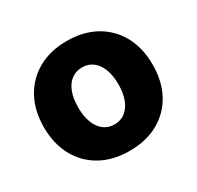

<svg xmlns="http://www.w3.org/2000/svg" viewBox="-124 -680 853 833"><g transform="rotate(-30 302.0 -264.0)"><path d="M302.2 11.2Q219.7 11.2 158.4 -22.9Q97.2 -57.1 63.5 -118.9Q29.8 -180.7 29.8 -263.7Q29.8 -346.2 63.5 -408Q97.2 -469.7 158.4 -504.2Q219.7 -538.6 302.2 -538.6Q385.3 -538.6 446.5 -504.2Q507.8 -469.7 541.3 -408Q574.7 -346.2 574.7 -263.7Q574.7 -180.7 541.3 -118.9Q507.8 -57.1 446.5 -22.9Q385.3 11.2 302.2 11.2ZM302.2 -121.1Q333.5 -121.1 356 -138.4Q378.4 -155.8 390.9 -187.7Q403.3 -219.7 403.3 -263.7Q403.3 -308.6 390.9 -340.3Q378.4 -372.1 356 -389.2Q333.5 -406.2 302.2 -406.2Q272 -406.2 249 -389.2Q226.1 -372.1 213.9 -340.3Q201.7 -308.6 201.7 -263.7Q201.7 -219.7 213.9 -187.7Q226.1 -155.8 248.8 -138.4Q271.5 -121.1 302.2 -121.1Z"/></g></svg>

Font: Inter 24pt ExtraBold
Style: Regular
Weight: 800
Designer: Rasmus Andersson
Foundry: rsms
Version: Version 4.001;git-66647c0bb